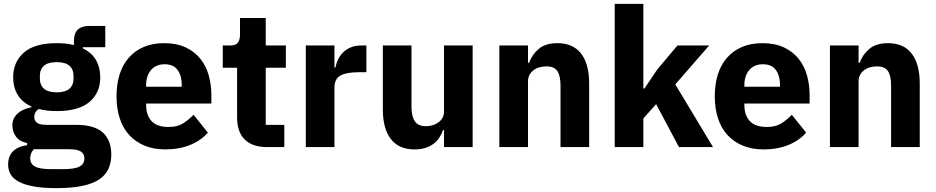

<svg xmlns="http://www.w3.org/2000/svg" viewBox="-20 -760 4835 992"><path d="M555 38Q555 80 540.5 112Q526 144 493 166.5Q460 189 405.5 200.5Q351 212 271 212Q203 212 155.5 203.5Q108 195 78.5 179.5Q49 164 35.5 141.5Q22 119 22 90Q22 46 48 21Q74 -4 120 -10V-21Q82 -28 63 -53.5Q44 -79 44 -113Q44 -134 52.5 -149.5Q61 -165 74.5 -176.5Q88 -188 106 -195Q124 -202 142 -206V-210Q94 -232 71 -270.5Q48 -309 48 -360Q48 -440 103.5 -488.5Q159 -537 273 -537Q325 -537 362 -527V-547Q362 -589 382.5 -607.5Q403 -626 441 -626H524V-516H408V-510Q454 -488 476 -449.5Q498 -411 498 -360Q498 -281 442.5 -233.5Q387 -186 273 -186Q222 -186 180 -197Q157 -182 157 -155Q157 -136 171.5 -125.5Q186 -115 220 -115H372Q468 -115 511.5 -75Q555 -35 555 38ZM416 58Q416 35 398 23Q380 11 335 11H155Q145 21 140.5 33.5Q136 46 136 58Q136 87 161 100.5Q186 114 246 114H306Q366 114 391 100.5Q416 87 416 58ZM273 -283Q317 -283 338.5 -301.5Q360 -320 360 -355V-367Q360 -402 338.5 -420.5Q317 -439 273 -439Q229 -439 207.5 -420.5Q186 -402 186 -367V-355Q186 -320 207.5 -301.5Q229 -283 273 -283Z M834 12Q774 12 727 -7.5Q680 -27 647.5 -62.5Q615 -98 598.5 -149Q582 -200 582 -263Q582 -325 598 -375.5Q614 -426 645.5 -462Q677 -498 723 -517.5Q769 -537 828 -537Q893 -537 939.5 -515Q986 -493 1015.5 -456Q1045 -419 1058.5 -370.5Q1072 -322 1072 -269V-225H735V-217Q735 -165 763 -134.5Q791 -104 851 -104Q897 -104 926 -122.5Q955 -141 980 -167L1054 -75Q1019 -34 962.5 -11Q906 12 834 12ZM831 -428Q786 -428 760.5 -398.5Q735 -369 735 -320V-312H919V-321Q919 -369 897.5 -398.5Q876 -428 831 -428Z M1361 0Q1284 0 1244.5 -39Q1205 -78 1205 -153V-410H1131V-525H1168Q1198 -525 1209 -539.5Q1220 -554 1220 -581V-667H1353V-525H1457V-410H1353V-115H1449V0Z M1560 0V-525H1708V-411H1713Q1717 -433 1727 -453.5Q1737 -474 1753.5 -490Q1770 -506 1793 -515.5Q1816 -525 1847 -525H1873V-387H1836Q1771 -387 1739.5 -370Q1708 -353 1708 -307V0Z M2274 -88H2269Q2262 -68 2250.5 -50Q2239 -32 2221 -18Q2203 -4 2178.5 4Q2154 12 2122 12Q2041 12 1999.5 -41.5Q1958 -95 1958 -195V-525H2106V-208Q2106 -160 2123 -134Q2140 -108 2181 -108Q2198 -108 2215 -113Q2232 -118 2245 -127.5Q2258 -137 2266 -151Q2274 -165 2274 -184V-525H2422V0H2274Z M2560 0V-525H2708V-436H2714Q2728 -477 2763 -507Q2798 -537 2860 -537Q2941 -537 2982.5 -483Q3024 -429 3024 -329V0H2876V-317Q2876 -368 2860 -392.5Q2844 -417 2803 -417Q2785 -417 2768 -412.5Q2751 -408 2737.5 -398Q2724 -388 2716 -373.5Q2708 -359 2708 -340V0Z M3156 -740H3304V-303H3310L3375 -400L3480 -525H3644L3469 -324L3664 0H3488L3370 -222L3304 -148V0H3156Z M3925 12Q3865 12 3818 -7.5Q3771 -27 3738.5 -62.5Q3706 -98 3689.5 -149Q3673 -200 3673 -263Q3673 -325 3689 -375.5Q3705 -426 3736.5 -462Q3768 -498 3814 -517.5Q3860 -537 3919 -537Q3984 -537 4030.5 -515Q4077 -493 4106.5 -456Q4136 -419 4149.5 -370.5Q4163 -322 4163 -269V-225H3826V-217Q3826 -165 3854 -134.5Q3882 -104 3942 -104Q3988 -104 4017 -122.5Q4046 -141 4071 -167L4145 -75Q4110 -34 4053.5 -11Q3997 12 3925 12ZM3922 -428Q3877 -428 3851.5 -398.5Q3826 -369 3826 -320V-312H4010V-321Q4010 -369 3988.5 -398.5Q3967 -428 3922 -428Z M4268 0V-525H4416V-436H4422Q4436 -477 4471 -507Q4506 -537 4568 -537Q4649 -537 4690.5 -483Q4732 -429 4732 -329V0H4584V-317Q4584 -368 4568 -392.5Q4552 -417 4511 -417Q4493 -417 4476 -412.5Q4459 -408 4445.5 -398Q4432 -388 4424 -373.5Q4416 -359 4416 -340V0Z"/></svg>

Font: IBM Plex Sans Hebrew
Style: Bold
Weight: 700
Designer: Mike Abbink, Paul van der Laan, Pieter van Rosmalen, Yanek Iontef
Foundry: Bold Monday
Version: Version 1.2